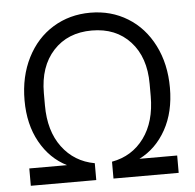

<svg xmlns="http://www.w3.org/2000/svg" viewBox="-50 -741 805 792"><g transform="rotate(-5 352.0 -345.0)"><path d="M45.9 0V-71.8H202.1Q132.3 -106.9 91.6 -180.2Q50.8 -253.4 50.8 -353Q50.8 -451.7 89.8 -528.8Q128.9 -606 197.5 -647.9Q266.1 -689.9 352.1 -689.9Q438 -689.9 506.3 -647.9Q574.7 -606 613.8 -528.8Q652.8 -451.7 652.8 -353Q652.8 -252.9 612.3 -179.9Q571.8 -106.9 502 -71.8H658.2V0H388.2V-69.8Q472.2 -85 521.5 -152.1Q570.8 -219.2 570.8 -325.2V-376Q570.8 -486.3 511.2 -551.3Q451.7 -616.2 352.1 -616.2Q252.4 -616.2 192.6 -551.3Q132.8 -486.3 132.8 -376V-325.2Q132.8 -219.2 182.9 -152.1Q232.9 -85 316.9 -69.8V0Z"/></g></svg>

Font: TASA Orbiter Deck
Style: Regular
Weight: 400
Designer: Weizhong Zhang
Version: Version 1.000;Glyphs 3.1.2 (3151)